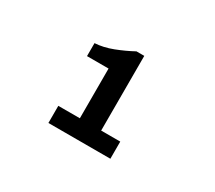

<svg xmlns="http://www.w3.org/2000/svg" viewBox="-81 -949 762 679"><g transform="rotate(30 300.0 -609.5)"><path d="M166 -422V-492H254V-695H166V-748Q201 -750 238.5 -764.5Q276 -779 309 -797H341V-492H419V-422Z"/></g></svg>

Font: Chivo Mono
Style: Bold
Weight: 700
Monospace: yes
Designer: Hector Gatti
Foundry: Omnibus-Type
Version: Version 1.008; ttfautohint (v1.8.4.7-5d5b)